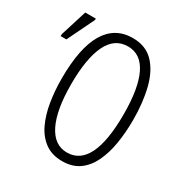

<svg xmlns="http://www.w3.org/2000/svg" viewBox="-170 -853 944 992"><g transform="rotate(30 301.5 -357.0)"><path d="M551 -358Q551 -283 540 -216.5Q529 -150 504.5 -99Q480 -48 439.5 -19Q399 10 339 10Q278 10 236.5 -20Q195 -50 170.5 -101.5Q146 -153 135 -219.5Q124 -286 124 -359Q124 -542 178.5 -633Q233 -724 339 -724Q416 -724 462.5 -676Q509 -628 530 -545Q551 -462 551 -358ZM181 -358Q181 -205 221.5 -123Q262 -41 338 -41Q416 -41 455 -121Q494 -201 494 -358Q494 -513 455 -593.5Q416 -674 339 -674Q259 -674 220 -592.5Q181 -511 181 -358ZM10 -546V-558L59 -715H122V-707L44 -546Z"/></g></svg>

Font: Noto Sans ExtraCondensed Light
Style: Regular
Weight: 300
Width: 2
Designer: Monotype Design Team
Foundry: Monotype Imaging Inc.
Version: Version 2.013; ttfautohint (v1.8.4.7-5d5b)